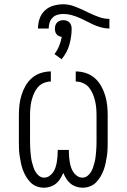

<svg xmlns="http://www.w3.org/2000/svg" viewBox="-20 -863 590 895"><path d="M185 12Q168 12 151.5 6Q135 0 123 -12Q111 -24 102 -39Q93 -54 87 -70Q81 -86 77.5 -103Q74 -120 71.5 -137Q69 -154 68.5 -171Q68 -188 68 -205V-325Q68 -349 70.5 -372.5Q73 -396 80 -419Q87 -442 99 -463Q111 -484 129 -499.5Q147 -515 170 -522.5Q193 -530 217 -530V-483Q200 -483 183.5 -476Q167 -469 156 -456Q145 -443 138 -426.5Q131 -410 127 -393.5Q123 -377 121.5 -359.5Q120 -342 120 -325V-205Q120 -193 120.5 -180.5Q121 -168 122 -155.5Q123 -143 124.5 -131Q126 -119 129 -107Q132 -95 136 -83Q140 -71 146.5 -60.5Q153 -50 163 -42.5Q173 -35 186 -35Q199 -35 210 -42.5Q221 -50 228 -60.5Q235 -71 239 -83.5Q243 -96 245 -108.5Q247 -121 248 -133.5Q249 -146 249 -159V-164H301V-159Q301 -146 302 -133.5Q303 -121 305 -108.5Q307 -96 311 -83.5Q315 -71 322 -60.5Q329 -50 340 -42.5Q351 -35 364 -35Q377 -35 387 -42.5Q397 -50 403.5 -60.5Q410 -71 414 -83Q418 -95 421 -107Q424 -119 425.5 -131Q427 -143 428 -155.5Q429 -168 429.5 -180.5Q430 -193 430 -205V-325Q430 -342 428.5 -359.5Q427 -377 423 -393.5Q419 -410 412 -426.5Q405 -443 394 -456Q383 -469 366.5 -476Q350 -483 333 -483V-530Q357 -530 380 -522.5Q403 -515 421 -499.5Q439 -484 451 -463Q463 -442 470 -419Q477 -396 479.5 -372.5Q482 -349 482 -325V-205Q482 -188 481.5 -171Q481 -154 478.5 -137Q476 -120 472.5 -103Q469 -86 463 -70Q457 -54 448 -39Q439 -24 427 -12Q415 0 398.5 6Q382 12 365 12Q350 12 335 7Q320 2 308.5 -7.5Q297 -17 289 -30Q281 -43 275 -57Q269 -43 261 -30Q253 -17 241.5 -7.5Q230 2 215 7Q200 12 185 12ZM207 -730H157Q157 -753 164.5 -775.5Q172 -798 189 -814Q206 -830 229 -836.5Q252 -843 275 -843Q300 -843 323.5 -834.5Q347 -826 370 -815L395 -803Q418 -792 441.5 -783.5Q465 -775 490 -775V-730Q471 -730 452.5 -735Q434 -740 417 -747.5Q400 -755 383 -764Q366 -773 348.5 -780.5Q331 -788 312.5 -793Q294 -798 275 -798Q261 -798 247.5 -794Q234 -790 224.5 -780Q215 -770 211 -757Q207 -744 207 -730ZM267 -587 234 -611Q247 -628 255.5 -648.5Q264 -669 268 -691Q261 -692 254.5 -695Q248 -698 243.5 -703.5Q239 -709 237.5 -716Q236 -723 236 -730Q236 -738 238.5 -745.5Q241 -753 246.5 -758.5Q252 -764 259.5 -766.5Q267 -769 275 -769Q283 -769 290.5 -766.5Q298 -764 303.5 -758.5Q309 -753 311.5 -745.5Q314 -738 314 -730Q314 -691 303 -653.5Q292 -616 267 -587Z"/></svg>

Font: Lode Dark Term
Style: Regular
Weight: 400
Monospace: yes
Designer: Belleve Invis
Foundry: Belleve Invis
Version: Version 29.2.0